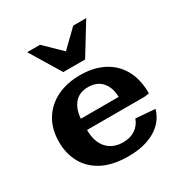

<svg xmlns="http://www.w3.org/2000/svg" viewBox="-163 -816 916 957"><g transform="rotate(-30 294.5 -337.0)"><path d="M304.7 14.6Q215.3 14.6 156.2 -15.9Q97.2 -46.4 67.9 -99.6Q38.6 -152.8 38.6 -220.2Q38.6 -293 70.6 -345.9Q102.5 -398.9 160.4 -428Q218.3 -457 295.4 -457Q370.6 -457 427.2 -428.7Q483.9 -400.4 515.9 -344.7Q547.9 -289.1 547.9 -206.5L521.5 -202.6H189.5Q189.9 -133.3 223.9 -96.2Q257.8 -59.1 315.9 -59.1Q357.4 -59.1 386 -78.4Q414.6 -97.7 426.8 -131.8L538.1 -123Q518.6 -56.6 457.5 -21Q396.5 14.6 304.7 14.6ZM190.9 -266.6H408.2Q408.2 -319.3 380.1 -352.3Q352.1 -385.3 299.8 -385.3Q250 -385.3 222.4 -353.5Q194.8 -321.8 190.9 -266.6ZM231.4 -511.7 125 -687.5H199.2L294.4 -594.7L390.1 -687.5H464.8L356.9 -511.7Z"/></g></svg>

Font: Kameron
Style: Bold
Weight: 700
Designer: Vernon Adams
Foundry: Vernon Adams
Version: Version 1.100